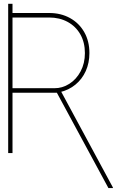

<svg xmlns="http://www.w3.org/2000/svg" viewBox="-20 -795 638 997"><path d="M22.5 -775.4H44.9V-675.8H22.5ZM235.4 -727.5Q295.9 -727.5 343.3 -701.4Q390.6 -675.3 417.5 -628.2Q444.3 -581.1 444.3 -519.5Q444.3 -468.3 425.3 -426Q406.2 -383.8 371.6 -355.5Q336.9 -327.1 291 -316.4L285.2 -313.5H33.2V-336.9H261.7Q303.2 -336.4 339.8 -359.6Q376.5 -382.8 398.7 -424.6Q420.9 -466.3 420.9 -519.5Q420.9 -574.7 397.2 -616.5Q373.5 -658.2 331.3 -681.2Q289.1 -704.1 235.4 -704.1H44.9V0H22.5V-727.5ZM269.5 -324.2H294.9L566.4 178.7V181.6H543Z"/></svg>

Font: Intratopia Thin
Style: Regular
Weight: 100
Designer: Rasmus Andersson
Foundry: rsms
Version: Version 3.000;Glyphs 3.2.3 (3260)